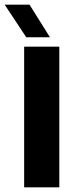

<svg xmlns="http://www.w3.org/2000/svg" viewBox="-56 -799 320 819"><path d="M47 0V-600H197V0ZM56 -640 -36 -779H70L157 -640Z"/></svg>

Font: Big Shoulders Stencil Text Black
Style: Regular
Weight: 900
Designer: Patric King
Foundry: XO Type Co
Version: Version 1.000